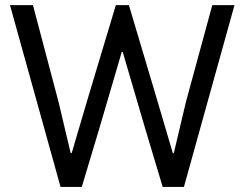

<svg xmlns="http://www.w3.org/2000/svg" viewBox="-20 -740 968 760"><path d="M19.5 -719.7H110.4L211.9 -335.9L259.8 -133.8H263.7L326.2 -345.7L438.5 -719.7H490.2L601.6 -345.7L664.1 -133.8H668L715.8 -335.9L820.3 -719.7H908.2L708 0H624L553.7 -234.4L465.8 -534.2H461.9L374 -234.4L303.7 0H219.7Z"/></svg>

Font: Reddit Sans Fudge
Style: Regular
Weight: 400
Designer: Stephen Hutchings
Foundry: Reddit
Version: Version 1.011